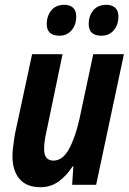

<svg xmlns="http://www.w3.org/2000/svg" viewBox="-20 -771 538 801"><path d="M149 10Q91 10 61.5 -24.5Q32 -59 32 -119Q32 -137 35 -161.5Q38 -186 42 -210L114 -545H241L174 -223Q164 -179 164 -149Q164 -101 203 -101Q242 -101 268.5 -150.5Q295 -200 312 -277L369 -545H497L381 0H281L286 -77H283Q257 -37 224 -13.5Q191 10 149 10ZM403 -622Q350 -622 350 -671Q350 -704 369 -727.5Q388 -751 424 -751Q446 -751 460 -739Q474 -727 474 -703Q474 -667 454.5 -644.5Q435 -622 403 -622ZM228 -622Q175 -622 175 -671Q175 -704 194 -727.5Q213 -751 249 -751Q271 -751 284.5 -739Q298 -727 298 -703Q298 -667 278.5 -644.5Q259 -622 228 -622Z"/></svg>

Font: Noto Sans Condensed
Style: Bold Italic
Weight: 700
Width: 3
Italic angle: -12°
Designer: Monotype Design Team
Foundry: Monotype Imaging Inc.
Version: Version 2.013; ttfautohint (v1.8.4.7-5d5b)